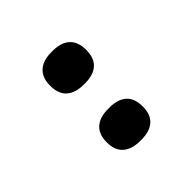

<svg xmlns="http://www.w3.org/2000/svg" viewBox="-13 -799 366 366"><g transform="rotate(45 170.5 -615.5)"><path d="M94 -567.5Q72.5 -567.5 61.5 -579.8Q50.5 -592 50.5 -614.5V-618Q50.5 -640.5 61.5 -652.5Q72.5 -664.5 94 -664.5Q116.5 -664.5 127.2 -652.5Q138 -640.5 138 -618V-614.5Q138 -592 127.2 -579.8Q116.5 -567.5 94 -567.5ZM247 -567.5Q225 -567.5 214.2 -579.8Q203.5 -592 203.5 -614.5V-618Q203.5 -640.5 214.2 -652.5Q225 -664.5 247 -664.5Q268.5 -664.5 279.2 -652.5Q290 -640.5 290 -618V-614.5Q290 -592 279.2 -579.8Q268.5 -567.5 247 -567.5Z"/></g></svg>

Font: Anek Devanagari
Style: Regular
Weight: 400
Designer: Kailash Malviya (Devanagari) & Yesha Goshar (Latin)
Foundry: Ek Type
Version: Version 1.003